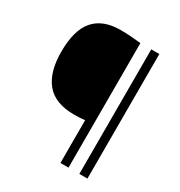

<svg xmlns="http://www.w3.org/2000/svg" viewBox="-176 -868 924 988"><g transform="rotate(30 286.0 -374.0)"><path d="M327.5 0V-254Q295 -250.5 263.5 -250.5Q150.5 -250.5 97.8 -314Q45 -377.5 45 -498.5Q45 -627 97.5 -687.2Q150 -747.5 253.5 -747.5Q286 -747.5 317 -745.2Q348 -743 375.5 -740V0ZM440 0V-740H488V0Z"/></g></svg>

Font: Encode Sans Semi Condensed Light
Style: Regular
Weight: 300
Width: 4
Designer: Multiple Designers
Foundry: Impallari Type
Version: Version 3.000; ttfautohint (v1.8.3) -l 8 -r 50 -G 200 -x 14 